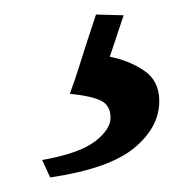

<svg xmlns="http://www.w3.org/2000/svg" viewBox="-20 -27 269 264"><path d="M199 112Q199 148 164.5 176.5Q130 205 49 217L38 193Q89 184 110.5 167.5Q132 151 132 135Q132 118 119 111.5Q106 105 76 102L81 88Q85 77 91.5 56Q98 35 112 -7L150 -6L131 51Q157 56 178 70Q199 84 199 112Z"/></svg>

Font: Ekushey Buriganga
Style: Regular
Weight: 400
Designer: Al Mamun Sumon
Foundry: Al Mamun Sumon
Version: Version 1.0